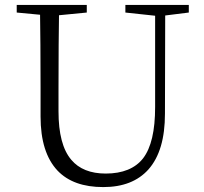

<svg xmlns="http://www.w3.org/2000/svg" viewBox="-20 -746 830 781"><path d="M400 15C480 15 541 -9 584 -57C629 -108 651 -183 651 -284L652 -683L748 -695V-726H490V-695L611 -682V-311C611 -214 595 -145 562 -102C530 -61 479 -40 410 -40C348 -40 301 -59 270 -96C235 -137 218 -203 218 -293V-389C218 -522 219 -620 220 -684L333 -695V-726H48V-695L143 -686C144 -621 145 -522 145 -389V-272C145 -174 168 -101 214 -52C257 -7 319 15 400 15Z"/></svg>

Font: AllPunType Light
Style: Regular
Weight: 300
Version: 1.0